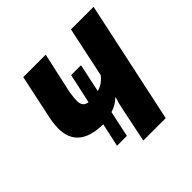

<svg xmlns="http://www.w3.org/2000/svg" viewBox="-146 -680 811 811"><g transform="rotate(-45 259.5 -274.0)"><path d="M402 0 519 -548H384L336 -322Q312 -292 280 -284L307 -411H248L219 -278Q188 -282 188 -316Q188 -335 193 -366L233 -548H99L61 -369Q56 -349 53 -328Q50 -307 50 -290Q50 -170 197 -168L174 -63H233L258 -180Q291 -190 313 -212H315Q306 -186 299 -150L268 0Z"/></g></svg>

Font: Noto Sans UI Condensed ExtraBold
Style: Italic
Weight: 800
Width: 3
Designer: Monotype Design Team
Foundry: Monotype Imaging Inc.
Version: 1.001